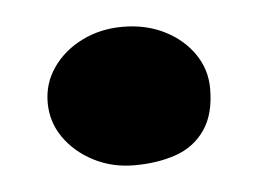

<svg xmlns="http://www.w3.org/2000/svg" viewBox="-29 -444 320 239"><g transform="rotate(-5 131.5 -324.5)"><path d="M131 -238Q103 -238 80 -250Q57 -262 43.5 -281.5Q30 -301 30 -325Q30 -349 43.5 -368.5Q57 -388 80 -399.5Q103 -411 131 -411Q160 -411 183 -399.5Q206 -388 219.5 -368.5Q233 -349 233 -325Q233 -293 219.5 -273.5Q206 -254 183 -246Q160 -238 131 -238Z"/></g></svg>

Font: Sour Gummy Black
Style: Regular
Weight: 900
Version: Version 1.000